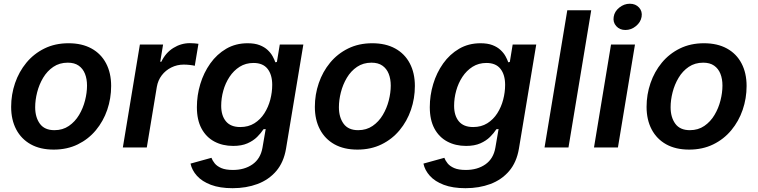

<svg xmlns="http://www.w3.org/2000/svg" viewBox="-20 -782 4018 1018"><path d="M264.6 11.2Q193.4 11.2 143.1 -16.8Q92.8 -44.9 65.9 -95.9Q39.1 -147 39.1 -215.3Q39.1 -280.8 59.8 -341.3Q80.6 -401.9 119.9 -449.5Q159.2 -497.1 215.6 -524.9Q272 -552.7 343.3 -552.7Q414.6 -552.7 465.1 -524.9Q515.6 -497.1 542.5 -446Q569.3 -395 569.3 -326.2Q569.3 -260.3 548.6 -199.7Q527.8 -139.2 488.3 -91.6Q448.7 -43.9 392.3 -16.4Q335.9 11.2 264.6 11.2ZM268.6 -91.8Q312.5 -91.8 345.2 -114.3Q377.9 -136.7 399.2 -172.4Q420.4 -208 430.9 -249.3Q441.4 -290.5 441.4 -328.1Q441.4 -363.8 430.4 -391.1Q419.4 -418.5 397 -434.1Q374.5 -449.7 339.4 -449.7Q295.4 -449.7 262.7 -427.5Q230 -405.3 208.7 -369.6Q187.5 -334 177 -292.7Q166.5 -251.5 166.5 -213.4Q166.5 -160.2 191.4 -126Q216.3 -91.8 268.6 -91.8Z M631.3 0 721.7 -545.9H844.7L829.6 -454.6H835.4Q857.9 -502 898.9 -527.6Q939.9 -553.2 986.8 -553.2Q997.6 -553.2 1010.5 -552.2Q1023.4 -551.3 1032.2 -549.8L1012.7 -433.1Q1004.4 -435.5 987.3 -437.5Q970.2 -439.5 954.1 -439.5Q918.9 -439.5 888.4 -424.3Q857.9 -409.2 837.6 -382.6Q817.4 -356 811.5 -321.3L758.3 0Z M1213.4 215.8Q1145.5 215.8 1098.4 198Q1051.3 180.2 1024.4 150.4Q997.6 120.6 990.2 85.4L1101.1 54.7Q1106.4 69.3 1118.4 84.2Q1130.4 99.1 1153.3 109.1Q1176.3 119.1 1214.8 119.1Q1276.4 119.1 1318.8 89.4Q1361.3 59.6 1371.6 1.5L1388.7 -97.7L1377 -96.7Q1363.8 -76.2 1343.3 -55.9Q1322.8 -35.6 1292 -22Q1261.2 -8.3 1216.3 -8.3Q1160.2 -8.3 1116.7 -31.5Q1073.2 -54.7 1048.6 -100.3Q1023.9 -146 1023.9 -213.9Q1023.9 -276.4 1042 -336.4Q1060.1 -396.5 1095 -445.6Q1129.9 -494.6 1179.7 -523.7Q1229.5 -552.7 1293 -552.7Q1330.6 -552.7 1356.4 -542.7Q1382.3 -532.7 1399.2 -516.8Q1416 -501 1425.5 -483.6Q1435.1 -466.3 1439.9 -451.7L1448.2 -453.6L1463.4 -545.9H1588.4L1496.6 5.9Q1484.4 78.6 1444.6 125Q1404.8 171.4 1345.2 193.6Q1285.6 215.8 1213.4 215.8ZM1253.9 -108.4Q1296.9 -108.4 1328.9 -128.4Q1360.8 -148.4 1381.8 -181.4Q1402.8 -214.4 1413.1 -253.7Q1423.3 -293 1423.3 -332Q1423.3 -385.7 1398.7 -417Q1374 -448.2 1324.2 -448.2Q1282.7 -448.2 1250.7 -428Q1218.8 -407.7 1196.8 -374.3Q1174.8 -340.8 1163.8 -300.8Q1152.8 -260.7 1152.8 -221.2Q1152.8 -168.9 1178 -138.7Q1203.1 -108.4 1253.9 -108.4Z M1875 11.2Q1803.7 11.2 1753.4 -16.8Q1703.1 -44.9 1676.3 -95.9Q1649.4 -147 1649.4 -215.3Q1649.4 -280.8 1670.2 -341.3Q1690.9 -401.9 1730.2 -449.5Q1769.5 -497.1 1825.9 -524.9Q1882.3 -552.7 1953.6 -552.7Q2024.9 -552.7 2075.4 -524.9Q2126 -497.1 2152.8 -446Q2179.7 -395 2179.7 -326.2Q2179.7 -260.3 2158.9 -199.7Q2138.2 -139.2 2098.6 -91.6Q2059.1 -43.9 2002.7 -16.4Q1946.3 11.2 1875 11.2ZM1878.9 -91.8Q1922.9 -91.8 1955.6 -114.3Q1988.3 -136.7 2009.5 -172.4Q2030.8 -208 2041.3 -249.3Q2051.8 -290.5 2051.8 -328.1Q2051.8 -363.8 2040.8 -391.1Q2029.8 -418.5 2007.3 -434.1Q1984.9 -449.7 1949.7 -449.7Q1905.8 -449.7 1873 -427.5Q1840.3 -405.3 1819.1 -369.6Q1797.9 -334 1787.4 -292.7Q1776.9 -251.5 1776.9 -213.4Q1776.9 -160.2 1801.8 -126Q1826.7 -91.8 1878.9 -91.8Z M2448.2 215.8Q2380.4 215.8 2333.3 198Q2286.1 180.2 2259.3 150.4Q2232.4 120.6 2225.1 85.4L2335.9 54.7Q2341.3 69.3 2353.3 84.2Q2365.2 99.1 2388.2 109.1Q2411.1 119.1 2449.7 119.1Q2511.2 119.1 2553.7 89.4Q2596.2 59.6 2606.4 1.5L2623.5 -97.7L2611.8 -96.7Q2598.6 -76.2 2578.1 -55.9Q2557.6 -35.6 2526.9 -22Q2496.1 -8.3 2451.2 -8.3Q2395 -8.3 2351.6 -31.5Q2308.1 -54.7 2283.4 -100.3Q2258.8 -146 2258.8 -213.9Q2258.8 -276.4 2276.9 -336.4Q2294.9 -396.5 2329.8 -445.6Q2364.7 -494.6 2414.6 -523.7Q2464.4 -552.7 2527.8 -552.7Q2565.4 -552.7 2591.3 -542.7Q2617.2 -532.7 2634 -516.8Q2650.9 -501 2660.4 -483.6Q2669.9 -466.3 2674.8 -451.7L2683.1 -453.6L2698.2 -545.9H2823.2L2731.4 5.9Q2719.2 78.6 2679.4 125Q2639.6 171.4 2580.1 193.6Q2520.5 215.8 2448.2 215.8ZM2488.8 -108.4Q2531.7 -108.4 2563.7 -128.4Q2595.7 -148.4 2616.7 -181.4Q2637.7 -214.4 2647.9 -253.7Q2658.2 -293 2658.2 -332Q2658.2 -385.7 2633.5 -417Q2608.9 -448.2 2559.1 -448.2Q2517.6 -448.2 2485.6 -428Q2453.6 -407.7 2431.6 -374.3Q2409.7 -340.8 2398.7 -300.8Q2387.7 -260.7 2387.7 -221.2Q2387.7 -168.9 2412.8 -138.7Q2438 -108.4 2488.8 -108.4Z M3114.7 -727.5 2994.1 0H2867.2L2987.8 -727.5Z M3129.4 0 3219.7 -545.9H3346.7L3256.3 0ZM3295.9 -623Q3265.6 -623 3247.3 -643.6Q3229 -664.1 3233.9 -692.9Q3238.3 -721.7 3263.7 -741.9Q3289.1 -762.2 3319.3 -762.2Q3350.1 -762.2 3368.4 -741.9Q3386.7 -721.7 3381.8 -692.9Q3377 -664.1 3351.8 -643.6Q3326.7 -623 3295.9 -623Z M3633.8 11.2Q3562.5 11.2 3512.2 -16.8Q3461.9 -44.9 3435.1 -95.9Q3408.2 -147 3408.2 -215.3Q3408.2 -280.8 3429 -341.3Q3449.7 -401.9 3489 -449.5Q3528.3 -497.1 3584.7 -524.9Q3641.1 -552.7 3712.4 -552.7Q3783.7 -552.7 3834.2 -524.9Q3884.8 -497.1 3911.6 -446Q3938.5 -395 3938.5 -326.2Q3938.5 -260.3 3917.7 -199.7Q3897 -139.2 3857.4 -91.6Q3817.9 -43.9 3761.5 -16.4Q3705.1 11.2 3633.8 11.2ZM3637.7 -91.8Q3681.6 -91.8 3714.4 -114.3Q3747.1 -136.7 3768.3 -172.4Q3789.6 -208 3800 -249.3Q3810.5 -290.5 3810.5 -328.1Q3810.5 -363.8 3799.6 -391.1Q3788.6 -418.5 3766.1 -434.1Q3743.7 -449.7 3708.5 -449.7Q3664.6 -449.7 3631.8 -427.5Q3599.1 -405.3 3577.9 -369.6Q3556.6 -334 3546.1 -292.7Q3535.6 -251.5 3535.6 -213.4Q3535.6 -160.2 3560.5 -126Q3585.4 -91.8 3637.7 -91.8Z"/></svg>

Font: Inter SemiBold
Style: Italic
Weight: 600
Italic angle: -9.3988°
Designer: Rasmus Andersson
Foundry: rsms
Version: Version 4.001;git-66647c0bb